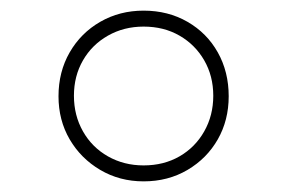

<svg xmlns="http://www.w3.org/2000/svg" viewBox="-20 -760 540 361"><path d="M250 -419Q205 -419 168.5 -440.5Q132 -462 111 -498Q90 -534 90 -579Q90 -625 111 -661.5Q132 -698 168.5 -719Q205 -740 250 -740Q296 -740 332.5 -719Q369 -698 389.5 -661.5Q410 -625 410 -579Q410 -534 389.5 -498Q369 -462 332.5 -440.5Q296 -419 250 -419ZM250 -449Q288 -449 317.5 -466Q347 -483 364 -513Q381 -543 381 -580Q381 -617 364 -646.5Q347 -676 317.5 -693Q288 -710 250 -710Q213 -710 183 -693Q153 -676 136 -646.5Q119 -617 119 -580Q119 -543 136 -513Q153 -483 183 -466Q213 -449 250 -449Z"/></svg>

Font: M PLUS Code Latin ExtraLight
Style: Regular
Weight: 250
Designer: Coji Morishita
Foundry: UNDERFOREST DESIGN
Version: Version 1.002; ttfautohint (v1.8.3)